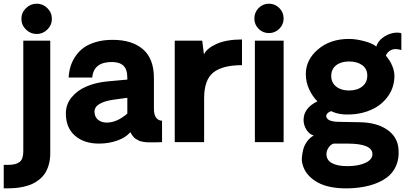

<svg xmlns="http://www.w3.org/2000/svg" viewBox="-30 -770 2217 1040"><path d="M168.9 -585.9Q135.3 -585.9 110.6 -610.1Q85.9 -634.3 85.9 -668Q85.9 -701.7 110.6 -725.8Q135.3 -750 168.9 -750Q202.1 -750 226.6 -725.8Q251 -701.7 251 -668Q251 -634.3 226.6 -610.1Q202.1 -585.9 168.9 -585.9ZM-9.8 250V123H14.2Q56.2 123 76.2 107.4Q96.2 91.8 96.2 49.8V-549.8H242.2V60.1Q242.2 94.7 233.9 123Q225.6 151.4 212.4 170.7Q199.2 189.9 179.9 204.8Q160.6 219.7 140.9 228Q121.1 236.3 97.7 241.5Q74.2 246.6 54.7 248.3Q35.2 250 14.2 250Z M505.9 7.8Q425.3 7.8 376 -35.2Q326.7 -78.1 326.7 -155.8Q326.7 -205.1 358.2 -243.2Q389.6 -281.2 439.7 -302.2Q489.7 -323.2 551.8 -329.1L659.7 -338.9V-348.1Q659.7 -394 638.7 -414.1Q617.7 -434.1 575.7 -434.1Q477.1 -434.1 469.7 -350.1H341.8Q343.8 -383.3 352.8 -412.1Q361.8 -440.9 380.4 -467.5Q398.9 -494.1 425.5 -512.9Q452.1 -531.7 491.7 -543Q531.2 -554.2 580.1 -554.2Q685.1 -554.2 744.4 -503.2Q803.7 -452.1 803.7 -347.2V-182.1Q803.7 -146 816.7 -131.1Q829.6 -116.2 847.7 -116.2V0Q842.8 0 829.6 0.5Q816.4 1 808.1 1Q807.1 1 794.4 1Q781.7 1 779.3 1Q776.9 1 765.1 0.5Q753.4 0 749.8 -1Q746.1 -2 735.8 -3.9Q725.6 -5.9 721.2 -8.8Q716.8 -11.7 708.7 -15.9Q700.7 -20 695.8 -25.4Q690.9 -30.8 685.5 -38.1Q680.2 -45.4 675.8 -54.2Q652.8 -25.9 606.4 -9Q560.1 7.8 505.9 7.8ZM547.9 -106Q603.5 -106 659.7 -154.8V-240.2L585 -230Q538.1 -223.6 510 -207.5Q481.9 -191.4 481.9 -165Q481.9 -138.2 500.2 -122.1Q518.6 -106 547.9 -106Z M1280.8 -556.2V-417Q1175.3 -417 1125.5 -377.2Q1075.7 -337.4 1075.7 -237.8V0H916.5V-549.8H1065.4L1074.7 -475.1Q1089.4 -507.8 1142.8 -532Q1196.3 -556.2 1280.8 -556.2Z M1426.3 -590.8Q1394 -590.8 1370.8 -614Q1347.7 -637.2 1347.7 -669.9Q1347.7 -702.6 1370.8 -726.3Q1394 -750 1426.3 -750Q1459.5 -750 1482.9 -726.6Q1506.3 -703.1 1506.3 -669.9Q1506.3 -637.2 1482.9 -614Q1459.5 -590.8 1426.3 -590.8ZM1350.6 -549.8H1506.3V0H1350.6Z M1862.3 250Q1750.5 253.4 1686.5 215.8Q1622.6 178.2 1608.4 118.2Q1603.5 103 1605.5 81.1Q1607.4 59.1 1613 37.8Q1618.7 16.6 1633.5 -3.9Q1648.4 -24.4 1669.4 -36.1Q1646 -42 1630.1 -67.1Q1614.3 -92.3 1614.3 -120.1Q1614.3 -184.6 1689.5 -221.2Q1664.6 -244.6 1645.5 -284.4Q1626.5 -324.2 1626.5 -369.1Q1626.5 -446.3 1692.6 -502.7Q1758.8 -559.1 1860.4 -559.1Q1897 -559.1 1942.1 -547.4Q1987.3 -535.6 2008.3 -518.1Q2016.1 -544.9 2041.5 -564.5Q2066.9 -584 2095.5 -590.3Q2124 -596.7 2144 -589.8V-499Q2127.9 -503.9 2112.3 -504.2Q2096.7 -504.4 2082 -495.4Q2067.4 -486.3 2060.1 -469.2Q2072.8 -453.1 2080.8 -440.9Q2088.9 -428.7 2097.7 -405.3Q2106.4 -381.8 2106.4 -358.9Q2106.4 -298.8 2073.5 -251.2Q2040.5 -203.6 1986.6 -178Q1932.6 -152.3 1867.2 -149.9Q1805.7 -147 1764.2 -168Q1749 -163.1 1741.7 -153.6Q1734.4 -144 1738.3 -134.8Q1747.1 -109.9 1811 -109.9L1919.4 -107.9Q2010.3 -106.4 2066.4 -68.1Q2122.6 -29.8 2128.4 35.2Q2133.3 87.9 2115.2 128.9Q2097.2 169.9 2060.3 195.3Q2023.4 220.7 1973.6 234.4Q1923.8 248 1862.3 250ZM1959.5 -360.8Q1959.5 -397 1932.1 -417Q1904.8 -437 1860.4 -437Q1817.4 -437 1790.8 -416.3Q1764.2 -395.5 1764.2 -358.9Q1764.2 -322.3 1791 -301Q1817.9 -279.8 1860.4 -279.8Q1904.8 -279.8 1932.1 -301.5Q1959.5 -323.2 1959.5 -360.8ZM1987.3 64.9Q1987.3 7.8 1851.1 7.8H1777.3Q1760.3 12.7 1749.3 30Q1738.3 47.4 1738.3 64.9Q1738.3 97.2 1767.8 113.5Q1797.4 129.9 1851.1 129.9Q1910.6 129.9 1949 112.3Q1987.3 94.7 1987.3 64.9Z"/></svg>

Font: Oakes Grotesk Bold
Style: Regular
Weight: 700
Designer: Samuel Oakes
Foundry: Samuel Oakes
Version: Version 1.000;PS 001.000;hotconv 1.0.88;makeotf.lib2.5.64775